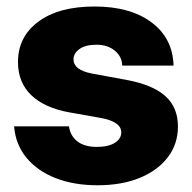

<svg xmlns="http://www.w3.org/2000/svg" viewBox="-20 -546 579 579"><path d="M274.4 12.7Q203.1 12.7 147.9 -8.8Q92.8 -30.3 59.8 -70.3Q26.9 -110.4 22.5 -165H188Q191.9 -136.2 213.4 -119.6Q234.9 -103 272 -103Q306.6 -103 326.2 -115.2Q345.7 -127.4 345.7 -147Q345.7 -179.2 283.2 -190.4L189.9 -207Q113.8 -220.7 74 -259.3Q34.2 -297.9 34.2 -358.9Q34.2 -435.1 95.7 -480.7Q157.2 -526.4 265.1 -526.4Q373 -526.4 437 -478.5Q501 -430.7 503.4 -348.1H348.6Q348.1 -375 326.4 -393.1Q304.7 -411.1 271 -411.1Q238.3 -411.1 220 -398.4Q201.7 -385.7 201.7 -366.7Q201.7 -335 257.3 -324.2L360.8 -305.2Q440.4 -290.5 478.5 -256.3Q516.6 -222.2 516.6 -164.6Q516.6 -111.8 486.1 -71.8Q455.6 -31.7 401.1 -9.5Q346.7 12.7 274.4 12.7Z"/></svg>

Font: Inter Display ExtraBold
Style: Regular
Weight: 800
Designer: Rasmus Andersson
Foundry: rsms
Version: Version 4.000;git-a52131595